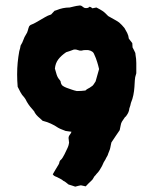

<svg xmlns="http://www.w3.org/2000/svg" viewBox="-20 -652 572 717"><path d="M489 -384Q489 -383 489 -380Q489 -377 488 -375Q484 -364 483.5 -352Q483 -340 482 -327Q481 -312 478 -297Q475 -282 469 -268Q468 -263 466.5 -257.5Q465 -252 463 -247Q462 -233 452 -220Q450 -216 447 -215Q439 -204 435.5 -198Q432 -192 431 -185.5Q430 -179 427 -166Q420 -156 412 -144Q404 -132 396 -120Q395 -116 394 -111Q393 -106 392 -101Q391 -95 388.5 -89.5Q386 -84 384 -78Q383 -73 379.5 -67.5Q376 -62 374 -57Q367 -47 361 -32Q357 -25 352.5 -17.5Q348 -10 340 -2Q339 -1 338.5 0Q338 1 337 2Q332 6 329 12.5Q326 19 320 24Q315 28 310 33.5Q305 39 300 44Q296 43 291.5 42Q287 41 282 40Q278 41 272.5 42Q267 43 261 45Q255 43 249 41Q243 39 236 37Q231 33 226 29Q221 25 216 23Q212 19 207.5 17Q203 15 198 12Q193 9 187 7Q181 5 177 -1Q182 -10 187.5 -19Q193 -28 199 -38Q202 -43 202 -48L204 -51V-52L205 -53Q211 -58 214 -63.5Q217 -69 221 -76Q226 -87 231.5 -98Q237 -109 238 -121Q237 -124 237 -128Q237 -132 236 -136Q236 -143 240.5 -148.5Q245 -154 247 -160Q241 -161 235.5 -161.5Q230 -162 225 -163Q218 -166 211 -168.5Q204 -171 197 -175Q184 -184 169.5 -190.5Q155 -197 139 -201Q139 -201 136 -204Q129 -210 122 -216.5Q115 -223 110 -231Q109 -235 106 -238Q103 -241 101 -244Q85 -261 75 -282Q74 -284 72.5 -285.5Q71 -287 70 -289Q62 -297 56.5 -307.5Q51 -318 46 -328Q45 -339 44.5 -351Q44 -363 44 -374Q44 -397 46 -418Q48 -439 52 -461Q54 -466 55 -471.5Q56 -477 57 -482Q64 -493 67.5 -503.5Q71 -514 77 -523Q82 -530 84 -538.5Q86 -547 89 -554Q91 -556 92.5 -557.5Q94 -559 97 -560Q105 -563 112 -567Q119 -571 126 -575Q137 -581 147.5 -587.5Q158 -594 171 -598Q173 -600 176.5 -604Q180 -608 184 -612Q185 -612 186.5 -612.5Q188 -613 191 -614Q203 -619 215 -621.5Q227 -624 240 -624Q249 -626 257 -628Q265 -630 274 -631Q282 -633 288 -627.5Q294 -622 299 -622Q305 -621 309 -623Q313 -625 315 -627Q318 -626 320.5 -624.5Q323 -623 325 -621Q334 -623 340 -624Q354 -617 363 -611Q369 -607 374 -602Q379 -597 384 -592Q394 -586 404.5 -580.5Q415 -575 425 -568Q430 -564 435 -558.5Q440 -553 445 -547Q450 -539 455 -529Q460 -519 461 -508Q464 -504 467 -500Q470 -496 474 -491Q474 -487 474.5 -483.5Q475 -480 475 -475Q477 -471 480 -465.5Q483 -460 485 -455Q486 -452 486 -448Q489 -432 489 -416.5Q489 -401 489 -384ZM350 -394Q348 -402 346.5 -408Q345 -414 343 -420Q339 -434 331 -451Q328 -458 321 -461Q318 -463 315 -463.5Q312 -464 309 -465Q303 -465 297 -465Q291 -465 285 -463Q278 -462 271 -465Q264 -468 256 -467Q249 -464 241 -461.5Q233 -459 227 -457Q208 -444 197.5 -430Q187 -416 185 -396Q188 -385 191.5 -373.5Q195 -362 204 -352Q207 -349 207 -344Q209 -335 215 -331Q221 -327 229 -324Q238 -321 247.5 -317.5Q257 -314 267 -312Q275 -312 283.5 -312.5Q292 -313 299 -314Q304 -319 309.5 -321.5Q315 -324 320 -328Q326 -331 329.5 -336.5Q333 -342 337 -348Z"/></svg>

Font: Darumadrop One
Style: Regular
Weight: 400
Version: Version 1.000